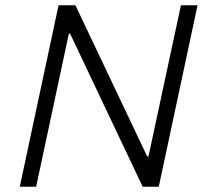

<svg xmlns="http://www.w3.org/2000/svg" viewBox="-20 -708 782 728"><path d="M55 0 202 -688H266L538 -115H543L666 -688H729L582 0H521L246 -580H241L117 0Z"/></svg>

Font: Saira Thin Light
Style: Italic
Weight: 300
Italic angle: -12°
Version: Version 1.101